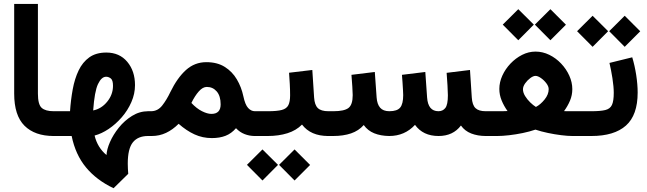

<svg xmlns="http://www.w3.org/2000/svg" viewBox="-20 -697 3316 984"><path d="M267.1 0H254.9Q158.7 0 105.7 -52.5Q52.7 -105 52.7 -217.3V-676.8H174.3V-216.8Q174.3 -161.6 193.6 -144.3Q212.9 -127 254.9 -127H267.1Z M562 267.6Q474.6 226.1 420.7 160.9Q366.7 95.7 347.2 0H247.6V-127H338.9Q342.8 -185.5 352.8 -239.7Q362.8 -293.9 383.1 -336.2Q403.3 -378.4 437.7 -403.1Q472.2 -427.7 524.9 -427.7Q592.3 -427.7 632.1 -380.4Q671.9 -333 671.9 -260.7Q671.9 -216.3 653.3 -173.8Q634.8 -131.3 604 -95.9Q573.2 -60.5 536.9 -36.1Q500.5 -11.7 464.8 -2.4Q479.5 59.1 525.9 97.7Q526.9 69.3 543.5 31.2Q560.1 -6.8 589.1 -43Q618.2 -79.1 656.7 -103Q695.3 -127 739.7 -127H756.3V0H738.8Q687 0 660.9 32.5Q634.8 64.9 634.8 141.6Q634.8 154.3 635.5 167.7Q636.2 181.2 637.2 193.8ZM457.5 -130.9Q500 -139.6 529.5 -176Q559.1 -212.4 559.1 -257.3Q559.1 -286.1 547.9 -294.9Q536.6 -303.7 523.9 -303.7Q500 -303.7 482.2 -266.1Q464.4 -228.5 457.5 -130.9Z M895.5 -62.5Q865.2 -32.2 831.1 -16.1Q796.9 0 757.8 0H736.8V-127H754.9Q788.6 -127.4 811.3 -156.2Q834 -185.1 853 -225.1Q888.7 -298.3 933.3 -338.4Q978 -378.4 1037.6 -378.4Q1093.3 -378.4 1131.8 -354.2Q1170.4 -330.1 1193.8 -290.3Q1217.3 -250.5 1227.1 -204.1Q1236.3 -160.2 1251.7 -143.6Q1267.1 -127 1286.1 -127H1299.3V0H1285.6Q1258.3 0 1233.4 -9.8Q1208.5 -19.5 1189.5 -40Q1166 -12.7 1135.7 -1Q1105.5 10.7 1065.9 10.7Q1018.1 10.7 976.8 -8.3Q935.5 -27.3 895.5 -62.5ZM960.9 -169.4Q987.3 -141.1 1014.9 -127.2Q1042.5 -113.3 1063.5 -113.3Q1110.8 -113.3 1110.8 -162.1Q1110.8 -205.1 1090.8 -228.3Q1070.8 -251.5 1040 -251.5Q1019 -251.5 998.8 -228.5Q978.5 -205.6 960.9 -169.4Z M1673.8 0H1662.1Q1572.3 0 1527.8 -58.6Q1498 -28.3 1453.1 -14.2Q1408.2 0 1352.5 0H1279.8V-127H1353.5Q1399.9 -127 1424.3 -133.5Q1448.7 -140.1 1457.8 -158Q1466.8 -175.8 1466.8 -208.5Q1466.8 -236.8 1465.1 -267.1Q1463.4 -297.4 1461.4 -324.2L1580.6 -338.4L1589.8 -197.3Q1592.3 -159.2 1608.9 -143.1Q1625.5 -127 1663.1 -127H1673.8ZM1410.2 147.9 1489.7 68.8 1569.3 148.4 1489.7 228ZM1245.6 147.9 1325.2 68.8 1404.8 147.9 1325.2 228Z M2227.1 -127Q2249.5 -127 2262.5 -143.8Q2275.4 -160.6 2275.4 -208.5Q2275.4 -224.6 2273.4 -259Q2271.5 -293.5 2269 -323.7L2388.7 -338.4L2397.9 -197.3Q2400.4 -158.7 2417 -142.8Q2433.6 -127 2468.8 -127H2483.4V0H2469.7Q2428.2 0 2395 -12.9Q2361.8 -25.9 2342.3 -53.7Q2301.8 0 2227.5 0Q2147.9 0 2106.9 -57.1Q2054.2 0 1974.6 0Q1931.2 -0.5 1897.9 -13.9Q1864.7 -27.3 1844.2 -56.2Q1818.4 -26.9 1779.1 -13.4Q1739.7 0 1688 0H1654.3V-127H1689Q1744.1 -127 1765.9 -143.6Q1787.6 -160.2 1787.6 -209.5Q1787.6 -220.7 1785.6 -253.4Q1783.7 -286.1 1781.2 -313.5L1900.9 -328.1L1910.2 -197.3Q1912.6 -163.1 1928.2 -145Q1943.8 -127 1975.6 -127Q2015.6 -127 2031 -145.8Q2046.4 -164.6 2046.4 -209.5Q2046.4 -216.3 2045.4 -234.1Q2044.4 -252 2043 -273.7Q2041.5 -295.4 2040 -313.5L2159.7 -328.1L2168.9 -197.3Q2173.8 -127 2227.1 -127Z M2721.2 -570.8 2800.8 -649.9 2880.4 -570.3 2800.8 -490.7ZM2556.6 -570.8 2636.2 -649.9 2715.8 -570.8 2636.2 -490.7ZM2870.6 -127.4Q2883.3 -127 2893.3 -127Q2903.3 -127 2911.6 -127H2958V0H2913.1Q2889.2 0 2856 -4.2Q2822.8 -8.3 2788.1 -15.6Q2753.4 -22.9 2724.1 -32.7Q2694.3 -22.5 2658.7 -15.1Q2623 -7.8 2588.9 -3.9Q2554.7 0 2529.3 0H2463.9V-127H2529.8Q2542 -127 2553.7 -127Q2565.4 -127 2581.1 -127.9Q2562.5 -153.8 2550.8 -182.4Q2539.1 -210.9 2539.1 -241.2Q2539.1 -275.4 2554.4 -309.3Q2569.8 -343.3 2596.2 -371.1Q2622.6 -398.9 2655.8 -415.8Q2689 -432.6 2724.6 -432.6Q2761.2 -432.6 2795.2 -416Q2829.1 -399.4 2855.7 -371.3Q2882.3 -343.3 2897.7 -309.1Q2913.1 -274.9 2913.1 -240.2Q2913.1 -209.5 2901.4 -181.4Q2889.6 -153.3 2870.6 -127.4ZM2724.6 -308.1Q2712.9 -308.1 2697.8 -296.9Q2682.6 -285.6 2671.4 -269.8Q2660.2 -253.9 2660.2 -239.3Q2660.2 -222.7 2671.1 -204.8Q2682.1 -187 2697.5 -172.1Q2712.9 -157.2 2726.6 -148.9Q2750 -161.1 2771 -187Q2792 -212.9 2792 -240.2Q2792 -254.4 2780 -270.3Q2768.1 -286.1 2752.2 -297.1Q2736.3 -308.1 2724.6 -308.1Z M3220.2 -403.3Q3232.9 -361.8 3240.5 -313Q3248 -264.2 3248 -222.7Q3248 -106.9 3188 -53.5Q3127.9 0 3011.2 0H2938.5V-127H3011.2Q3057.6 -127 3082.3 -133.1Q3106.9 -139.2 3116.2 -159.2Q3125.5 -179.2 3125.5 -221.2Q3125.5 -252.4 3118.7 -296.1Q3111.8 -339.8 3103.5 -374.5ZM3102.1 -537.1 3181.6 -616.2 3261.2 -536.6 3181.6 -457ZM2937.5 -537.1 3017.1 -616.2 3096.7 -537.1 3017.1 -457Z"/></svg>

Font: Vazir FD-WOL-UI
Style: Bold-FD-WOL-UI
Weight: 700
Designer: Saber Rastikerdar
Foundry: Saber Rastikerdar
Version: Version 30.0.0